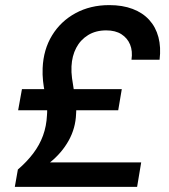

<svg xmlns="http://www.w3.org/2000/svg" viewBox="-20 -732 660 752"><path d="M38 0 50 -68Q85 -98 110 -131Q135 -164 148.5 -201Q162 -238 164 -281Q166 -304 163 -326Q160 -348 155.5 -370Q151 -392 148.5 -415.5Q146 -439 147 -465Q150 -538 184 -593.5Q218 -649 276 -680.5Q334 -712 408 -712Q460 -712 499.5 -697Q539 -682 564.5 -654Q590 -626 600.5 -586.5Q611 -547 605 -498H495Q500 -532 489.5 -557.5Q479 -583 455.5 -598Q432 -613 396 -613Q355 -613 325 -594.5Q295 -576 278.5 -544.5Q262 -513 260 -472Q259 -449 262 -426.5Q265 -404 269 -381Q273 -358 276.5 -334.5Q280 -311 278 -286Q276 -230 249 -181.5Q222 -133 176 -96H533L517 0ZM51 -300 66 -383H457L443 -300Z"/></svg>

Font: DM Sans SemiBold
Style: Italic
Weight: 600
Italic angle: -10°
Designer: Colophon Foundry, Jonny Pinhorn
Foundry: Colophon Foundry
Version: Version 4.004;gftools[0.9.30]